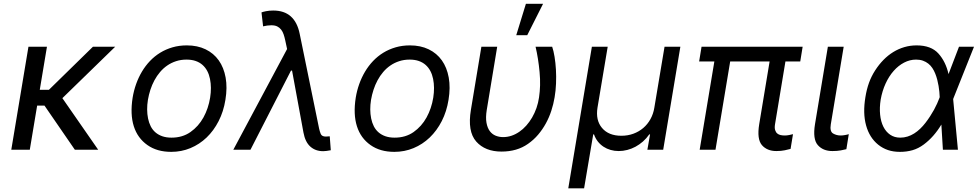

<svg xmlns="http://www.w3.org/2000/svg" viewBox="-20 -793 5191 1017"><path d="M130.7 -545.5H228.7L190.7 -317.5H239.3L472.3 -545.5H590.2L310.4 -273.1L500 0H376.4L215.6 -233.7H176.8L137.8 0H39.8Z M682.5 -275.6Q688.6 -312.9 701 -347.7Q713.4 -382.5 731.7 -413.4Q750 -444.2 774.3 -469.8Q798.7 -495.4 828.5 -513.7Q858.3 -532 893.6 -542.3Q929 -552.6 969.5 -552.6Q1025.9 -552.6 1068.9 -531.8Q1111.9 -511 1138.7 -473.2Q1165.5 -435.4 1175.1 -382.3Q1184.7 -329.2 1174 -264.2Q1164.1 -202.4 1138.1 -151.6Q1112.2 -100.9 1074.4 -64.6Q1036.6 -28.4 988.8 -8.5Q941.1 11.4 887.1 11.4Q811.8 11.4 761 -24.5Q708.8 -61.1 688.7 -124.3Q668.7 -187.5 682.5 -275.6ZM764.2 -165.5Q768.8 -142.8 778.4 -123.9Q788 -105.1 803.4 -91.8Q818.9 -78.5 840 -71.2Q861.2 -63.9 888.5 -63.9Q946.4 -63.9 988.6 -93.4Q1031.6 -123.6 1057.7 -171Q1083.8 -218.4 1093 -275.6Q1101.6 -329.5 1092.3 -375Q1087.7 -398.1 1077.8 -416.9Q1067.8 -435.7 1052.6 -449.2Q1037.3 -462.7 1016.3 -470Q995.4 -477.3 968 -477.3Q938.2 -477.3 912.6 -468.9Q887.1 -460.6 865.9 -446Q844.8 -431.5 827.8 -411.4Q810.7 -391.3 797.9 -367.5Q785.2 -343.8 776.6 -317.5Q768.1 -291.2 763.5 -264.2Q755 -211.6 764.2 -165.5Z M1500.7 -533.4 1490.8 -579.5Q1487.2 -596.6 1482.2 -611.2Q1477.3 -625.7 1468.9 -636.4Q1460.6 -647 1448.3 -653.1Q1436.1 -659.1 1417.3 -659.1Q1396 -659.1 1373.6 -653.4L1365.1 -727.3Q1371.8 -730.1 1389 -733.7Q1406.2 -737.2 1427.6 -737.2Q1542.6 -737.2 1567.5 -613.6L1670.5 -110.8Q1672.2 -103.7 1674.2 -96.9Q1676.1 -90.2 1679 -83.5Q1685 -69.6 1706 -69.6Q1710.2 -69.6 1716.6 -70.3Q1723 -71 1726.6 -71L1732.2 2.8Q1706.3 7.8 1691.8 7.8Q1650.9 7.8 1623.8 -16.5Q1596.6 -40.8 1587.4 -90.9L1527 -419H1521.3L1306.8 0H1215.9Z M1864.3 -275.6Q1870.4 -312.9 1882.8 -347.7Q1895.2 -382.5 1913.5 -413.4Q1931.8 -444.2 1956.1 -469.8Q1980.5 -495.4 2010.3 -513.7Q2040.1 -532 2075.5 -542.3Q2110.8 -552.6 2151.3 -552.6Q2207.7 -552.6 2250.7 -531.8Q2293.7 -511 2320.5 -473.2Q2347.3 -435.4 2356.9 -382.3Q2366.5 -329.2 2355.8 -264.2Q2345.9 -202.4 2320 -151.6Q2294 -100.9 2256.2 -64.6Q2218.4 -28.4 2170.6 -8.5Q2122.9 11.4 2068.9 11.4Q1993.6 11.4 1942.8 -24.5Q1890.6 -61.1 1870.6 -124.3Q1850.5 -187.5 1864.3 -275.6ZM1946 -165.5Q1950.6 -142.8 1960.2 -123.9Q1969.8 -105.1 1985.3 -91.8Q2000.7 -78.5 2021.8 -71.2Q2043 -63.9 2070.3 -63.9Q2128.2 -63.9 2170.5 -93.4Q2213.4 -123.6 2239.5 -171Q2265.6 -218.4 2274.9 -275.6Q2283.4 -329.5 2274.1 -375Q2269.5 -398.1 2259.6 -416.9Q2249.6 -435.7 2234.4 -449.2Q2219.1 -462.7 2198.2 -470Q2177.2 -477.3 2149.9 -477.3Q2120 -477.3 2094.5 -468.9Q2068.9 -460.6 2047.8 -446Q2026.6 -431.5 2009.6 -411.4Q1992.5 -391.3 1979.8 -367.5Q1967 -343.8 1958.5 -317.5Q1949.9 -291.2 1945.3 -264.2Q1936.8 -211.6 1946 -165.5Z M2474.4 -211.6 2529.8 -545.5H2613.6L2558.2 -210.2Q2551.8 -170.5 2556.8 -142.9Q2561.8 -115.4 2574.4 -98.5Q2587 -81.7 2605.6 -74.2Q2624.3 -66.8 2644.9 -66.8Q2689.6 -66.8 2730.5 -94.8Q2750.4 -108.3 2767.6 -127.7Q2784.8 -147 2798.5 -170.5Q2812.1 -193.9 2821.6 -220.9Q2831 -247.9 2835.2 -277Q2839.8 -308.2 2840.7 -340.9Q2841.6 -373.6 2838.1 -411.2Q2831.3 -484.7 2816.8 -545.5H2904.8Q2912.3 -523.8 2917.4 -492.2Q2922.6 -460.6 2924.7 -424.5Q2926.8 -388.5 2925.2 -350.3Q2923.7 -312.1 2917.6 -277Q2911.6 -241.1 2900.2 -206.1Q2888.8 -171.2 2871.4 -139.4Q2854 -107.6 2830.6 -79.9Q2807.2 -52.2 2776.6 -30.9Q2718.8 9.9 2636.4 9.9Q2549.7 9.9 2502.5 -43.3Q2455.3 -96.9 2474.4 -211.6ZM2714.5 -606.5 2765.6 -772.7H2856.5L2772.7 -606.5Z M3115.1 -545.5H3198.9L3144.9 -223Q3134.2 -156.2 3168.7 -115.4Q3203.5 -73.9 3271.3 -73.9Q3305.4 -73.9 3334.9 -84.7Q3364.3 -95.5 3387.3 -115.1Q3410.2 -134.6 3425.4 -162.1Q3440.7 -189.6 3446 -223L3500 -545.5H3583.8L3492.9 0H3409.1L3423.3 -81H3419Q3404.1 -59.7 3385.5 -43.3Q3366.8 -27 3346.1 -15.8Q3325.3 -4.6 3302.7 1.2Q3280.2 7.1 3257.1 7.1Q3234.7 7.1 3214.3 1.2Q3193.9 -4.6 3176.8 -15.8Q3159.8 -27 3146.8 -43.3Q3133.9 -59.7 3126.4 -81H3122.2L3073.9 204.5H2990.1Z M3696 -545.5H4231.5L4218.8 -467.3H4140.3L4085.2 -134.9Q4082 -115.8 4085.8 -104Q4089.5 -92.3 4097.1 -85.9Q4104.8 -79.5 4115.2 -77.4Q4125.7 -75.3 4136.4 -75.3Q4148.1 -75.3 4160.5 -77.8Q4172.9 -80.3 4180.4 -82.4L4167.6 -4.3Q4155.9 -1.1 4136.9 3Q4117.9 7.1 4092.3 7.1Q4043 7.1 4015.6 -24.5Q3988.6 -56.5 4001.4 -134.9L4056.5 -467.3H3847.7L3769.9 0H3686.1L3763.8 -467.3H3683.2Z M4296.9 -134.9 4365.1 -545.5H4448.9L4380.7 -134.9Q4374.3 -96.6 4392.8 -85.9Q4410.9 -75.3 4433.2 -75.3Q4438.6 -75.3 4444.8 -76Q4451 -76.7 4456.9 -77.8Q4462.7 -78.8 4467.7 -80.1Q4472.7 -81.3 4475.9 -82.4L4463.1 -2.8Q4451.3 0.4 4433.1 3.7Q4414.8 7.1 4389.2 7.1Q4339.5 7.1 4311.8 -24.5Q4284.1 -56.1 4296.9 -134.9Z M4563.9 -278.4Q4570.3 -319.2 4582.9 -354.2Q4595.5 -389.2 4615.8 -420.5Q4635.7 -451.3 4659.8 -475.9Q4683.9 -500.4 4711.6 -517.4Q4739.3 -534.4 4770.4 -543.5Q4801.5 -552.6 4835.2 -552.6Q4911.9 -552.6 4950.6 -509.6Q4989.3 -466.6 5004.3 -400.6L5059.7 -545.5H5139.2L5029.8 -271.3L5028.8 -267.4L5054 0H4974.4L4966.3 -133.2Q4926.8 -67.5 4873.2 -27.7Q4844.5 -6.4 4813.6 2.5Q4782.7 11.4 4747.2 11.4Q4711.6 11.4 4683.4 1.8Q4655.2 -7.8 4631.7 -26.6Q4585.2 -64.3 4567.5 -128.9Q4549.7 -193.5 4563.9 -278.4ZM4748.6 -63.9Q4768.8 -63.9 4787.3 -69.8Q4805.8 -75.6 4822.4 -86.1Q4839.1 -96.6 4854 -111Q4869 -125.4 4882.1 -142.4Q4895.2 -159.4 4906.6 -177Q4918 -194.6 4927.4 -211.6Q4936.8 -228.7 4943.9 -244.7Q4951 -260.7 4956 -274.1L4957.4 -278.1V-279.8Q4957 -292.3 4955.6 -307Q4954.2 -321.7 4951.5 -337.7Q4948.9 -353.7 4944.6 -370.4Q4940.3 -387.1 4933.9 -403.1Q4927.6 -419 4918.5 -432.7Q4909.4 -446.4 4897 -456.1Q4884.6 -465.9 4868.6 -471.6Q4852.6 -477.3 4832.4 -477.3Q4799.4 -477.3 4769 -461.5Q4738.6 -445.7 4713.8 -417.6Q4688.9 -389.6 4671 -350.7Q4653.1 -311.8 4644.9 -265.6Q4638.1 -222.7 4641.9 -185.7Q4645.6 -148.8 4659.1 -121.8Q4672.6 -94.8 4695.1 -79.4Q4717.7 -63.9 4748.6 -63.9Z"/></svg>

Font: Inter P
Style: Italic
Weight: 400
Italic angle: -9.40001°
Designer: Rasmus Andersson
Foundry: rsms
Version: Version 3.018;git-588b23468